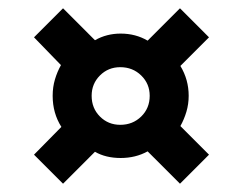

<svg xmlns="http://www.w3.org/2000/svg" viewBox="-20 -537 586 463"><path d="M62 -447 132 -517 209 -440Q237 -456 271 -456Q307 -456 336 -439L414 -517L484 -447L415 -378Q435 -345 435 -306Q435 -286 429.5 -267.5Q424 -249 415 -233L484 -164L414 -94L336 -172Q307 -156 271 -156Q235 -156 209 -171L132 -94L62 -164L128 -231Q107 -264 107 -306Q107 -327 112.5 -345.5Q118 -364 127 -380ZM270 -236Q300 -236 320.5 -256Q341 -276 341 -306Q341 -335 320.5 -355Q300 -375 270 -375Q241 -375 221 -355Q201 -335 201 -306Q201 -276 221 -256Q241 -236 270 -236Z"/></svg>

Font: Georama ExtraExtended SemiBold
Style: Regular
Weight: 600
Width: 8
Designer: Jean-Baptiste Levee
Foundry: Production Type
Version: Version 1.000